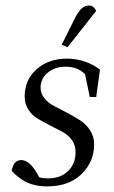

<svg xmlns="http://www.w3.org/2000/svg" viewBox="-20 -663 409 691"><path d="M22 -47.9Q28.8 -86.9 56.2 -86.9Q89.8 -86.9 121.1 -24.9Q134.3 -21 152.8 -21Q198.2 -21 225.1 -47.4Q252 -73.7 252 -116.2Q252 -140.6 238.3 -159.4Q224.6 -178.2 204.3 -188.7Q184.1 -199.2 160.4 -211.4Q136.7 -223.6 116.5 -235.4Q96.2 -247.1 82.5 -267.8Q68.8 -288.6 68.8 -315.9Q68.8 -376 112.1 -414.1Q155.3 -452.1 222.2 -452.1Q253.9 -452.1 285.9 -441.2Q317.9 -430.2 339.8 -412.1L326.2 -314H303.2L286.1 -396Q259.3 -422.9 216.8 -422.9Q177.2 -422.9 151.6 -401.4Q126 -379.9 126 -347.2Q126 -326.2 140.4 -308.8Q154.8 -291.5 176 -280.8Q197.3 -270 222.4 -256.6Q247.6 -243.2 268.8 -229.7Q290 -216.3 304.4 -193.8Q318.8 -171.4 318.8 -143.1Q318.8 -81.1 273.7 -36.6Q228.5 7.8 148.9 7.8Q110.4 7.8 80.6 -4.9Q50.8 -17.6 22 -47.9ZM202.1 -502 248 -594.2Q261.7 -621.6 273.4 -632.3Q285.2 -643.1 300.8 -643.1Q316.9 -643.1 326.2 -624L223.1 -493.2Z"/></svg>

Font: Dihjauti S
Style: Italic
Weight: 400
Italic angle: -9°
Designer: T. Christopher White
Version: Version 3.0.0